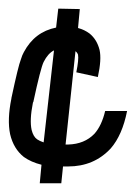

<svg xmlns="http://www.w3.org/2000/svg" viewBox="-21 -379 308 436"><path d="M101.6 -264.6Q87.9 -257.8 78.1 -238.3Q71.3 -224.6 54.7 -147.5Q53.7 -146.5 53.7 -145.5Q45.9 -106.4 50.8 -84Q54.7 -68.4 63.5 -62.5Q69.3 -58.6 78.1 -55.7ZM111.3 -359.4 160.2 -358.4 156.2 -315.4Q170.9 -311.5 182.6 -302.7Q199.2 -289.1 205.1 -265.6Q210 -244.1 201.2 -204.1L152.3 -214.8Q158.2 -244.1 156.2 -254.9Q154.3 -259.8 150.4 -262.7L127.9 -50.8Q130.9 -50.8 133.8 -50.8Q170.9 -51.8 193.4 -75.2Q210 -93.8 217.8 -127H267.6Q256.8 -72.3 230.5 -42Q192.4 -1 133.8 -1H132.8Q131.8 -1 128.9 -1Q124 -1 122.1 -1L118.2 37.1H69.3L73.2 -4.9Q49.8 -10.7 33.2 -22.5Q9.8 -41 2 -74.2Q-4.9 -107.4 4.9 -155.3V-156.2Q20.5 -229.5 26.4 -244.1Q29.3 -253.9 33.2 -260.7Q57.6 -306.6 106.4 -316.4Z"/></svg>

Font: Bratas-flat
Style: flat
Weight: 400
Designer: MUHAMMAD YONI
Version: Version 001.000